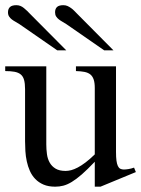

<svg xmlns="http://www.w3.org/2000/svg" viewBox="-20 -702 541 737"><path d="M365.7 14.6H343.8V-81.1Q315.4 -51.3 294.2 -32.7Q272.9 -14.2 255.6 -3.7Q238.3 6.8 223.1 10.7Q208 14.6 191.9 14.6Q166 14.6 147.2 6.6Q128.4 -1.5 115.5 -14.9Q102.5 -28.3 94.7 -45.9Q86.9 -63.5 82.8 -82.8Q78.6 -102.1 77.4 -122.1Q76.2 -142.1 76.2 -159.7V-359.9Q76.2 -381.8 72.3 -395.5Q68.4 -409.2 59.3 -416.5Q50.3 -423.8 35.6 -426.5Q21 -429.2 0 -429.2V-447.3H157.7V-147.9Q157.7 -128.9 160.2 -110.6Q162.6 -92.3 170.7 -77.9Q178.7 -63.5 193.4 -54.7Q208 -45.9 231.9 -45.9Q241.7 -45.9 253.2 -48.8Q264.6 -51.8 278.6 -59.1Q292.5 -66.4 308.6 -78.6Q324.7 -90.8 343.8 -109.4V-363.8Q343.8 -384.3 339.6 -396.7Q335.4 -409.2 326.7 -416.3Q317.9 -423.3 304.2 -426Q290.5 -428.7 271.5 -429.2V-447.3H425.3V-118.7Q425.3 -98.6 427 -85.7Q428.7 -72.8 432.4 -64.9Q436 -57.1 441.9 -54.2Q447.8 -51.3 455.6 -51.3Q462.4 -51.3 473.1 -53Q483.9 -54.7 494.6 -58.6L501.5 -41.5ZM199.7 -508.8 55.2 -608.9Q47.9 -613.8 39.8 -618.2Q31.7 -622.6 25.4 -627.4Q19 -632.3 14.9 -638.7Q10.7 -645 10.7 -654.8Q10.7 -668 18.3 -675Q25.9 -682.1 43 -682.1Q58.6 -682.1 71.8 -671.1Q85 -660.2 95.7 -648.4L234.4 -508.8ZM379.9 -508.8 235.4 -608.9Q228 -613.8 220.2 -618.2Q212.4 -622.6 206.1 -627.4Q199.7 -632.3 195.6 -638.7Q191.4 -645 191.4 -654.8Q191.4 -668 198.7 -675Q206.1 -682.1 223.1 -682.1Q231.9 -682.1 239 -679Q246.1 -675.8 252.7 -671.1Q259.3 -666.5 265.1 -660.4Q271 -654.3 276.9 -648.4L415.5 -508.8Z"/></svg>

Font: Doulos SIL Compact
Style: Regular
Weight: 400
Designer: Walt Agee, Victor Gaultney, Peter Martin, Debbi Hosken
Foundry: SIL International
Version: Version 4.110; 2011; Maintenance release ; LnSpcTght